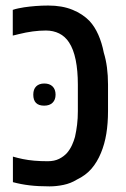

<svg xmlns="http://www.w3.org/2000/svg" viewBox="-20 -660 452 690"><path d="M158.2 9.8Q117.7 9.8 86.4 6.1Q55.2 2.4 26.4 -5.4V-97.2Q43 -92.3 62 -88.4Q81.1 -84.5 103.5 -82.5Q126 -80.6 151.4 -80.6Q175.3 -80.6 192.4 -89.1Q209.5 -97.7 221.2 -110.8Q231.9 -123.5 238.8 -138.7Q245.6 -153.8 249.5 -168Q254.4 -189.9 257.1 -212.4Q259.8 -234.9 259.8 -260.7V-356Q259.8 -405.8 252 -444.6Q244.1 -483.4 228 -507.8Q213.9 -529.3 192.6 -539.8Q171.4 -550.3 145 -550.3Q122.1 -550.3 97.9 -547.1Q73.7 -543.9 46.4 -537.1Q41 -535.6 35.6 -534.4Q30.3 -533.2 25.9 -532.2V-624.5Q35.6 -627.9 45.7 -629.9Q55.7 -631.8 66.9 -633.8Q86.9 -636.7 108.6 -638.4Q130.4 -640.1 153.3 -640.1Q203.1 -640.1 240.2 -625Q277.3 -609.9 301.8 -584.5Q320.3 -564.5 333.3 -535.2Q346.2 -505.9 353 -470.7Q368.2 -421.9 368.2 -356V-260.7Q368.2 -216.8 362.1 -179.4Q356 -142.1 342.8 -110.4Q329.1 -77.1 308.6 -53.5Q288.1 -29.8 256.3 -14.6Q234.4 -1 208.5 4.4Q182.6 9.8 158.2 9.8ZM138.7 -280.3Q99.6 -280.3 99.6 -319.8Q99.6 -339.4 110.1 -349.6Q120.6 -359.9 139.2 -359.9Q158.2 -359.9 168.9 -349.4Q179.7 -338.9 179.7 -319.8Q179.7 -301.3 168.9 -290.8Q158.2 -280.3 138.7 -280.3Z"/></svg>

Font: Open Sans
Style: Regular
Weight: 600
Width: 3
Foundry: Ascender Corporation
Version: Version 1.000